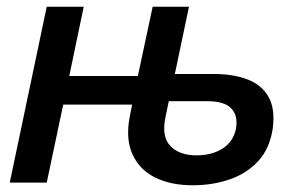

<svg xmlns="http://www.w3.org/2000/svg" viewBox="-20 -543 892 571"><path d="M553 8Q488 8 441.5 -15Q395 -38 374 -84Q353 -130 366 -197L373 -232H168L119 0H9L119 -523H229L186 -317H390L434 -523H542L500 -323H616Q673 -323 715.5 -307Q758 -291 778.5 -255Q799 -219 791 -160Q782 -101 748 -64Q714 -27 663 -9.5Q612 8 553 8ZM472 -194Q460 -136 487 -108.5Q514 -81 564 -81Q611 -81 643 -102Q675 -123 682 -162Q688 -200 667.5 -221Q647 -242 597 -242H482Z"/></svg>

Font: Raleway SemiBold
Style: Italic
Weight: 600
Italic angle: -12°
Designer: Matt McInerney, Pablo Impallari, Rodrigo Fuenzalida
Foundry: Matt McInerney, Pablo Impallari, Rodrigo Fuenzalida
Version: Version 4.026